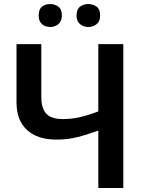

<svg xmlns="http://www.w3.org/2000/svg" viewBox="-20 -933 717 953"><path d="M592 0V-714H468V-380Q418 -361 377 -351.5Q336 -342 292 -342Q234 -342 209.5 -369Q185 -396 185 -452V-714H62V-424Q62 -336 114 -288Q166 -240 261 -240Q314 -240 362.5 -252Q411 -264 468 -285V0ZM360 -856Q360 -827 377.5 -813Q395 -799 418 -799Q442 -799 459.5 -813Q477 -827 477 -856Q477 -887 459.5 -900Q442 -913 418 -913Q395 -913 377.5 -900Q360 -887 360 -856ZM172 -856Q172 -827 188.5 -813Q205 -799 229 -799Q252 -799 269.5 -813Q287 -827 287 -856Q287 -887 269.5 -900Q252 -913 229 -913Q205 -913 188.5 -900Q172 -887 172 -856Z"/></svg>

Font: Noto Sans Display Medium
Style: Regular
Weight: 500
Designer: Monotype Design Team
Foundry: Monotype Imaging Inc.
Version: Version 1.900